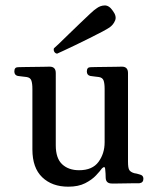

<svg xmlns="http://www.w3.org/2000/svg" viewBox="-20 -691 575 723"><path d="M237 12Q176 12 139 -23.5Q102 -59 102 -128V-356Q102 -377 98 -388Q94 -399 80 -401Q72 -402 63 -403Q54 -404 47 -405Q34 -408 34 -422Q34 -438 48 -438Q51 -438 67.5 -438.5Q84 -439 105 -439Q126 -439 143.5 -439.5Q161 -440 167 -440Q190 -440 190 -416V-144Q190 -95 214 -72.5Q238 -50 278 -50Q328 -50 351 -81.5Q374 -113 374 -155V-356Q374 -377 370 -388Q366 -399 352 -401Q344 -402 335 -403Q326 -404 320 -405Q307 -408 307 -422Q307 -438 321 -438Q324 -438 340 -438.5Q356 -439 377 -439Q398 -439 416 -439.5Q434 -440 439 -440Q462 -440 462 -416V-82Q462 -58 467 -50.5Q472 -43 485 -39Q490 -38 495.5 -37Q501 -36 506 -34Q520 -31 520 -18Q520 -3 505 -1Q502 -1 488 -1Q474 -1 456 -0.5Q438 0 422.5 0Q407 0 401 0Q379 0 378 -21Q378 -37 376 -55Q376 -61 372.5 -61.5Q369 -62 364 -57Q357 -47 341.5 -30.5Q326 -14 300.5 -1Q275 12 237 12ZM195 -489Q188 -490 184.5 -496Q181 -502 183 -509Q186 -511 201 -525.5Q216 -540 237 -560.5Q258 -581 280 -602Q302 -623 319 -639Q336 -655 343 -659Q357 -670 374 -670.5Q391 -671 405 -650Q420 -630 413.5 -614Q407 -598 393 -588Q386 -583 365.5 -572Q345 -561 317.5 -547.5Q290 -534 263.5 -521Q237 -508 218 -499.5Q199 -491 195 -489Z"/></svg>

Font: Zen Old Mincho Medium
Style: Regular
Weight: 500
Designer: Yoshimichi Ohira
Foundry: Positype
Version: Version 1.500